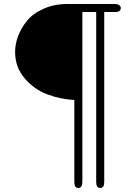

<svg xmlns="http://www.w3.org/2000/svg" viewBox="-20 -742 651 956"><path d="M55.2 -483.9Q55.2 -522 70.1 -562Q85 -602.1 114.5 -638.4Q144 -674.8 197 -698.5Q250 -722.2 317.9 -722.2H550.8Q574.7 -722.2 581.1 -707Q584 -683.1 556.2 -682.1H499V165Q499 193.8 479 193.8Q459 193.8 459 165V-682.1H390.1V162.1Q390.1 194.3 370.1 194.1Q350.1 193.8 350.1 165V-244.1Q279.3 -248 214.6 -272.5Q149.9 -296.9 102.5 -352.3Q55.2 -407.7 55.2 -483.9Z"/></svg>

Font: CMU Sans Serif
Style: Medium
Weight: 500
Version: Version 0.7.0